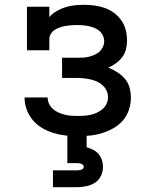

<svg xmlns="http://www.w3.org/2000/svg" viewBox="-20 -558 640 798"><path d="M303 8Q277 8 251.5 5Q226 2 201.5 -5.5Q177 -13 155 -26Q133 -39 116.5 -58.5Q100 -78 91 -102.5Q82 -127 82 -153Q82 -153 82 -153Q82 -153 82 -153H178Q178 -139 184 -126.5Q190 -114 200 -105Q210 -96 222.5 -90.5Q235 -85 248.5 -81.5Q262 -78 275.5 -77Q289 -76 303 -76Q316 -76 330 -77Q344 -78 357.5 -81Q371 -84 383.5 -90Q396 -96 406.5 -105Q417 -114 423 -127Q429 -140 429 -153Q429 -168 423 -181Q417 -194 406.5 -203.5Q396 -213 383 -219Q370 -225 356 -228Q342 -231 328 -232.5Q314 -234 300 -234H238V-318H300Q312 -318 324.5 -318.5Q337 -319 349 -322Q361 -325 372.5 -330Q384 -335 393 -343Q402 -351 407.5 -362.5Q413 -374 413 -387Q413 -399 407.5 -410.5Q402 -422 392.5 -430Q383 -438 371.5 -442.5Q360 -447 348 -449.5Q336 -452 323.5 -453Q311 -454 299 -454Q287 -454 275 -453Q263 -452 251.5 -450Q240 -448 228.5 -444Q217 -440 207 -433.5Q197 -427 191 -416.5Q185 -406 185 -394V-349H92V-530H185V-487Q198 -502 215.5 -512Q233 -522 252 -528Q271 -534 290.5 -536Q310 -538 330 -538Q352 -538 374 -535Q396 -532 416.5 -524.5Q437 -517 454.5 -504Q472 -491 484.5 -473Q497 -455 502.5 -433.5Q508 -412 508 -390Q508 -371 503.5 -353Q499 -335 488 -320.5Q477 -306 462 -295Q447 -284 430 -277Q450 -269 468 -257.5Q486 -246 499.5 -230Q513 -214 518.5 -193.5Q524 -173 524 -152Q524 -126 515.5 -101Q507 -76 490.5 -57Q474 -38 451 -25Q428 -12 403.5 -4.5Q379 3 353.5 5.5Q328 8 303 8ZM200 220V150H300Q304 150 308.5 149.5Q313 149 317.5 147.5Q322 146 325 143Q328 140 328 135Q328 131 325 127.5Q322 124 317.5 122.5Q313 121 308.5 120.5Q304 120 300 120H260V0H340V54Q354 58 367 64.5Q380 71 389.5 82Q399 93 403.5 107Q408 121 408 135Q408 155 399.5 173Q391 191 374.5 201.5Q358 212 338.5 216Q319 220 300 220Z"/></svg>

Font: Iosevka Curly Slab MdEx
Style: Regular
Weight: 500
Width: 7
Monospace: yes
Designer: Belleve Invis
Foundry: Belleve Invis
Version: Version 11.1.0; ttfautohint (v1.8.3)